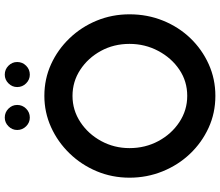

<svg xmlns="http://www.w3.org/2000/svg" viewBox="-79 -836 923 805"><g transform="rotate(-90 382.5 -433.5)"><path d="M725 -352Q725 -277 698.5 -211.5Q672 -146 625 -97Q578 -48 516 -20Q454 8 383 8Q311 8 249 -20.5Q187 -49 140 -98.5Q93 -148 66.5 -213.5Q40 -279 40 -352Q40 -425 67 -489.5Q94 -554 142 -603.5Q190 -653 252 -681Q314 -709 383 -709Q454 -709 515.5 -681Q577 -653 624.5 -603.5Q672 -554 698.5 -489.5Q725 -425 725 -352ZM601 -352Q601 -418 571.5 -472Q542 -526 492.5 -558.5Q443 -591 383 -591Q323 -591 273 -558Q223 -525 193.5 -470.5Q164 -416 164 -352Q164 -286 193.5 -231Q223 -176 273 -143Q323 -110 383 -110Q444 -110 493 -143Q542 -176 571.5 -231.5Q601 -287 601 -352ZM292 -770Q271 -770 255.5 -785.5Q240 -801 240 -823Q240 -844 255.5 -859.5Q271 -875 292 -875Q314 -875 329.5 -859.5Q345 -844 345 -823Q345 -801 329.5 -785.5Q314 -770 292 -770ZM472 -770Q451 -770 435.5 -785.5Q420 -801 420 -823Q420 -844 435.5 -859.5Q451 -875 472 -875Q494 -875 509.5 -859.5Q525 -844 525 -823Q525 -801 509.5 -785.5Q494 -770 472 -770Z"/></g></svg>

Font: Kulim Park
Style: Bold
Weight: 700
Designer: Noponies / Dale Sattler
Foundry: Noponies
Version: Version 1.000; ttfautohint (v1.8.3)